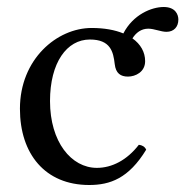

<svg xmlns="http://www.w3.org/2000/svg" viewBox="-20 -519 533 549"><path d="M456 -428C477 -428 490 -442 490 -463C490 -477 482 -499 448 -499C413.5 -499 360.7 -477.5 332.7 -423.4C308.6 -433.4 278.1 -439 242 -439C143 -439 37 -350 37 -208C37 -79 109 10 235 10C295 10 348 -9 398 -91C394 -100 386 -104 377 -105C343 -61 300 -39 257 -39C184 -39 123 -113 123 -230C123 -340 171 -406 237 -406C296 -406 304 -371 308 -336C311 -309 325 -300 346 -300C367 -300 395 -313 395 -344C395 -370 382.2 -392.6 358.7 -409.3C368.8 -425.3 383.6 -437 404 -437C421 -437 440 -428 456 -428Z"/></svg>

Font: Libertinus Math
Style: Regular
Weight: 400
Designer: Philipp H. Poll
Foundry: Khaled Hosny
Version: Version 6.2